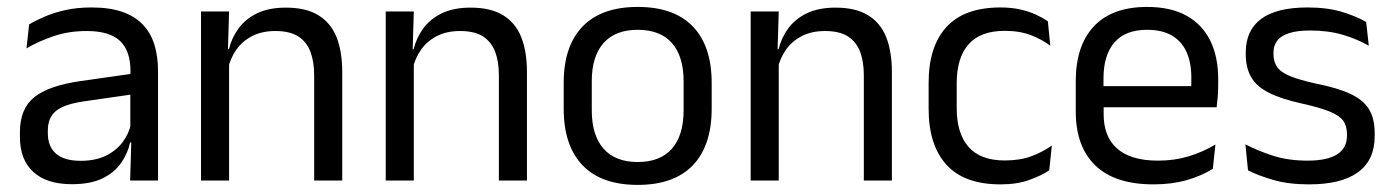

<svg xmlns="http://www.w3.org/2000/svg" viewBox="-20 -521 4020 554"><path d="M436 0H355.5L359 -118.5L356 -131V-286.5L356.5 -315Q356.5 -374.5 326.2 -403Q296 -431.5 230.5 -431.5Q178 -431.5 134.2 -416.5Q90.5 -401.5 56.5 -381.5L64 -450.5Q83 -462 109.2 -473.2Q135.5 -484.5 169.2 -492Q203 -499.5 243.5 -499.5Q296 -499.5 332.8 -486.8Q369.5 -474 392.2 -450Q415 -426 425.5 -392Q436 -358 436 -316ZM187.5 10.5Q115 10.5 76.2 -24.8Q37.5 -60 37.5 -125.5V-140Q37.5 -207.5 79.2 -240.8Q121 -274 212 -287L366.5 -309L371 -250L222 -228.5Q166 -220.5 142 -201.2Q118 -182 118 -144.5V-136.5Q118 -98 141.8 -77.5Q165.5 -57 213 -57Q255 -57 285 -71.5Q315 -86 333.5 -110.5Q352 -135 358.5 -165L371 -110H355.5Q348.5 -78 329.2 -50.5Q310 -23 275.5 -6.2Q241 10.5 187.5 10.5Z M967.5 0H886.5V-303.5Q886.5 -343 875.8 -371.5Q865 -400 840.8 -415.8Q816.5 -431.5 774.5 -431.5Q736 -431.5 707.8 -417Q679.5 -402.5 662 -377.8Q644.5 -353 637.5 -321.5L623 -379H640.5Q648.5 -412 668.5 -439.2Q688.5 -466.5 722.2 -482.8Q756 -499 805 -499Q863 -499 898.8 -477Q934.5 -455 951 -413.8Q967.5 -372.5 967.5 -312.5ZM641 0H560V-488H641L637.5 -371L641 -366.5Z M1500.5 0H1419.5V-303.5Q1419.5 -343 1408.8 -371.5Q1398 -400 1373.8 -415.8Q1349.5 -431.5 1307.5 -431.5Q1269 -431.5 1240.8 -417Q1212.5 -402.5 1195 -377.8Q1177.5 -353 1170.5 -321.5L1156 -379H1173.5Q1181.5 -412 1201.5 -439.2Q1221.5 -466.5 1255.2 -482.8Q1289 -499 1338 -499Q1396 -499 1431.8 -477Q1467.5 -455 1484 -413.8Q1500.5 -372.5 1500.5 -312.5ZM1174 0H1093V-488H1174L1170.5 -371L1174 -366.5Z M1820 12.5Q1715 12.5 1660.8 -44.2Q1606.5 -101 1606.5 -207.5V-282Q1606.5 -388 1661 -444.5Q1715.5 -501 1820 -501Q1925 -501 1979.2 -444.5Q2033.5 -388 2033.5 -282V-207.5Q2033.5 -101 1979.2 -44.2Q1925 12.5 1820 12.5ZM1820 -53.5Q1885 -53.5 1918.8 -92Q1952.5 -130.5 1952.5 -203V-286.5Q1952.5 -358.5 1918.8 -396.8Q1885 -435 1820 -435Q1755.5 -435 1721.5 -396.8Q1687.5 -358.5 1687.5 -286.5V-203Q1687.5 -130.5 1721.5 -92Q1755.5 -53.5 1820 -53.5Z M2553.5 0H2472.5V-303.5Q2472.5 -343 2461.8 -371.5Q2451 -400 2426.8 -415.8Q2402.5 -431.5 2360.5 -431.5Q2322 -431.5 2293.8 -417Q2265.5 -402.5 2248 -377.8Q2230.5 -353 2223.5 -321.5L2209 -379H2226.5Q2234.5 -412 2254.5 -439.2Q2274.5 -466.5 2308.2 -482.8Q2342 -499 2391 -499Q2449 -499 2484.8 -477Q2520.5 -455 2537 -413.8Q2553.5 -372.5 2553.5 -312.5ZM2227 0H2146V-488H2227L2223.5 -371L2227 -366.5Z M2867 11Q2762 11 2710.8 -45.8Q2659.5 -102.5 2659.5 -206.5V-282.5Q2659.5 -387 2711 -443.2Q2762.5 -499.5 2867 -499.5Q2898 -499.5 2923.5 -493.8Q2949 -488 2969.2 -478.8Q2989.5 -469.5 3003.5 -459.5L3010.5 -389Q2987 -407 2954.8 -419.5Q2922.5 -432 2879 -432Q2809 -432 2774.8 -393.2Q2740.5 -354.5 2740.5 -280.5V-208.5Q2740.5 -136 2774.8 -97Q2809 -58 2879 -58Q2924 -58 2956.8 -70.5Q2989.5 -83 3015 -101L3007.5 -29.5Q2985.5 -14.5 2950 -1.8Q2914.5 11 2867 11Z M3308.5 11Q3197 11 3140.5 -43.5Q3084 -98 3084 -199.5V-286.5Q3084 -389.5 3136.5 -445.2Q3189 -501 3290 -501Q3358 -501 3403.5 -475.8Q3449 -450.5 3472 -404Q3495 -357.5 3495 -293V-275Q3495 -259 3493.8 -243Q3492.5 -227 3490.5 -211.5H3416Q3417 -235.5 3417.2 -257Q3417.5 -278.5 3417.5 -296.5Q3417.5 -341 3403.2 -371.8Q3389 -402.5 3360.8 -418.8Q3332.5 -435 3290 -435Q3227 -435 3195.5 -398.5Q3164 -362 3164 -294V-247.5L3164.5 -237.5V-191Q3164.5 -160.5 3173.5 -136Q3182.5 -111.5 3201.8 -93.8Q3221 -76 3250.8 -66.8Q3280.5 -57.5 3321.5 -57.5Q3369 -57.5 3410 -70Q3451 -82.5 3487 -104L3479.5 -34Q3447 -13.5 3404 -1.2Q3361 11 3308.5 11ZM3473.5 -211.5H3126.5V-272.5H3473.5Z M3757 11Q3698 11 3654 -1.8Q3610 -14.5 3581 -29.5L3573.5 -104.5Q3610 -85.5 3653.8 -71.5Q3697.5 -57.5 3753 -57.5Q3809.5 -57.5 3838 -75.5Q3866.5 -93.5 3866.5 -129V-134.5Q3866.5 -157.5 3855.8 -172.5Q3845 -187.5 3817 -199Q3789 -210.5 3737.5 -222Q3676 -235.5 3640.5 -253.8Q3605 -272 3589.8 -299Q3574.5 -326 3574.5 -365V-369.5Q3574.5 -433.5 3619 -466.5Q3663.5 -499.5 3753 -499.5Q3810.5 -499.5 3852.8 -486.5Q3895 -473.5 3922 -457.5L3929.5 -389Q3897 -408 3855 -420.5Q3813 -433 3760.5 -433Q3722.5 -433 3699 -425.2Q3675.5 -417.5 3665 -403.2Q3654.5 -389 3654.5 -369V-365Q3654.5 -343 3665 -327.8Q3675.5 -312.5 3702.8 -301.2Q3730 -290 3778.5 -279.5Q3841 -267 3877.8 -249.5Q3914.5 -232 3930.5 -205.2Q3946.5 -178.5 3946.5 -136.5V-128Q3946.5 -59 3898.5 -24Q3850.5 11 3757 11Z"/></svg>

Font: Anek Kannada Medium
Style: Regular
Weight: 400
Version: Version 1.003